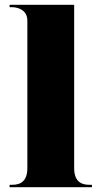

<svg xmlns="http://www.w3.org/2000/svg" viewBox="-20 -780 423 800"><path d="M20 0H363V-10H352C315 -10 289 -27 289 -80V-760H20V-750H31C47 -750 94 -743 94 -694V-80C94 -27 68 -10 31 -10H20Z"/></svg>

Font: Noto Serif Display Black
Style: Regular
Weight: 900
Designer: Monotype Design Team
Foundry: Monotype Imaging Inc.
Version: Version 2.009